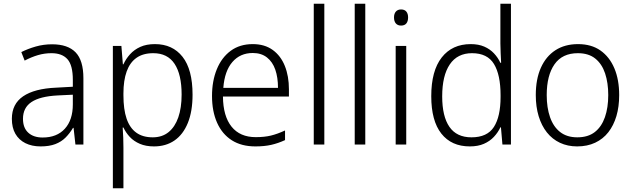

<svg xmlns="http://www.w3.org/2000/svg" viewBox="-20 -780 3414 1036"><path d="M261 -541Q346 -541 388 -497.5Q430 -454 430 -358V0H387L377 -90H374Q356 -60 333.5 -37.5Q311 -15 278.5 -2.5Q246 10 199 10Q152 10 117 -7.5Q82 -25 63 -58Q44 -91 44 -139Q44 -219 105 -260.5Q166 -302 283 -307L373 -312V-349Q373 -428 344 -460.5Q315 -493 258 -493Q220 -493 184.5 -482.5Q149 -472 113 -453L95 -499Q131 -517 173 -529Q215 -541 261 -541ZM290 -265Q196 -260 150 -229.5Q104 -199 104 -139Q104 -90 132.5 -64Q161 -38 210 -38Q287 -38 330 -85.5Q373 -133 373 -217V-269Z M816 -542Q911 -542 965 -473.5Q1019 -405 1019 -269Q1019 -179 993.5 -116.5Q968 -54 921.5 -22Q875 10 811 10Q767 10 734.5 -4Q702 -18 680.5 -41Q659 -64 646 -92H642Q644 -67 645 -37.5Q646 -8 646 17V236H589V-532H635L643 -433H646Q659 -462 681.5 -487Q704 -512 737 -527Q770 -542 816 -542ZM807 -493Q752 -493 716.5 -468Q681 -443 663.5 -394.5Q646 -346 646 -276V-266Q646 -190 663 -140Q680 -90 715 -64.5Q750 -39 804 -39Q855 -39 889.5 -67Q924 -95 942 -146.5Q960 -198 960 -270Q960 -378 922 -435.5Q884 -493 807 -493Z M1344 -542Q1408 -542 1451.5 -510.5Q1495 -479 1517 -424Q1539 -369 1539 -298V-259H1183Q1184 -153 1229.5 -96.5Q1275 -40 1360 -40Q1407 -40 1442 -48.5Q1477 -57 1518 -76V-24Q1481 -7 1444 1.5Q1407 10 1358 10Q1283 10 1231 -23Q1179 -56 1151.5 -117.5Q1124 -179 1124 -262Q1124 -343 1150 -406.5Q1176 -470 1225 -506Q1274 -542 1344 -542ZM1344 -494Q1276 -494 1234 -445.5Q1192 -397 1185 -306H1480Q1480 -362 1465.5 -404Q1451 -446 1420.5 -470Q1390 -494 1344 -494Z M1730 0H1673V-760H1730Z M1951 0H1894V-760H1951Z M2172 -532V0H2115V-532ZM2144 -729Q2163 -729 2172.5 -717.5Q2182 -706 2182 -686Q2182 -665 2172.5 -653.5Q2163 -642 2144 -642Q2126 -642 2116 -653.5Q2106 -665 2106 -686Q2106 -706 2116 -717.5Q2126 -729 2144 -729Z M2515 10Q2416 10 2361.5 -59Q2307 -128 2307 -261Q2307 -398 2363.5 -470Q2420 -542 2520 -542Q2562 -542 2593 -528.5Q2624 -515 2645.5 -492Q2667 -469 2680 -441H2684Q2683 -464 2681.5 -493Q2680 -522 2680 -545V-760H2737V0H2691L2683 -93H2680Q2667 -65 2645 -41.5Q2623 -18 2591 -4Q2559 10 2515 10ZM2524 -39Q2609 -39 2645 -95Q2681 -151 2681 -257V-266Q2681 -376 2645.5 -434.5Q2610 -493 2527 -493Q2448 -493 2407 -432.5Q2366 -372 2366 -260Q2366 -152 2405 -95.5Q2444 -39 2524 -39Z M3321 -267Q3321 -204 3306 -153.5Q3291 -103 3262.5 -66.5Q3234 -30 3191.5 -10Q3149 10 3094 10Q3043 10 3001.5 -9.5Q2960 -29 2931 -65.5Q2902 -102 2886.5 -153Q2871 -204 2871 -267Q2871 -353 2898.5 -414.5Q2926 -476 2977 -509Q3028 -542 3099 -542Q3171 -542 3220 -507.5Q3269 -473 3295 -411.5Q3321 -350 3321 -267ZM2930 -267Q2930 -199 2948 -147.5Q2966 -96 3002.5 -67.5Q3039 -39 3095 -39Q3153 -39 3189.5 -67.5Q3226 -96 3244 -147.5Q3262 -199 3262 -267Q3262 -333 3245 -384Q3228 -435 3192 -464Q3156 -493 3098 -493Q3014 -493 2972 -433Q2930 -373 2930 -267Z"/></svg>

Font: Noto Sans Display Light
Style: Regular
Weight: 300
Designer: Monotype Design Team
Foundry: Monotype Imaging Inc.
Version: Version 2.003